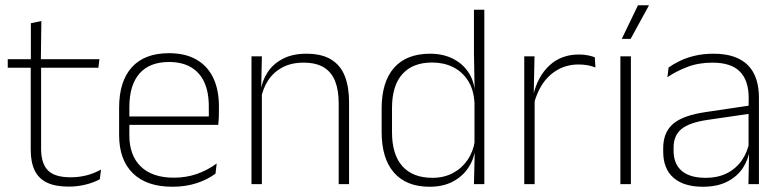

<svg xmlns="http://www.w3.org/2000/svg" viewBox="-20 -701 2978 731"><path d="M242 9.5Q190.5 9.5 158.8 -5.8Q127 -21 112 -52.2Q97 -83.5 97 -130.5V-459H136.5V-134.5Q136.5 -79 162.2 -52.5Q188 -26 249 -26Q279.5 -26 308.8 -33.2Q338 -40.5 364.5 -55.5L360 -18.5Q337 -6 305.8 1.8Q274.5 9.5 242 9.5ZM9.5 -443V-475.5H358.5L354.5 -443ZM97.5 -469.5V-612.5L137.5 -621L135.5 -469.5Z M636.5 10Q538.5 10 486 -41.2Q433.5 -92.5 433.5 -187V-290.5Q433.5 -391.5 482 -445Q530.5 -498.5 623.5 -498.5Q685.5 -498.5 727.8 -474.2Q770 -450 791.8 -404.8Q813.5 -359.5 813.5 -295.5V-278Q813.5 -265.5 813 -252.8Q812.5 -240 811 -225.5H774.5Q775 -245.5 775 -263.2Q775 -281 775 -296Q775 -350.5 757.8 -388Q740.5 -425.5 706.8 -445.2Q673 -465 623.5 -465Q549.5 -465 511 -421Q472.5 -377 472.5 -293V-245V-239V-184.5Q472.5 -147 483.5 -117.5Q494.5 -88 515.8 -67.2Q537 -46.5 568.5 -35.5Q600 -24.5 641.5 -24.5Q688.5 -24.5 729 -38.5Q769.5 -52.5 805 -78.5L800.5 -40Q770 -17 728.2 -3.5Q686.5 10 636.5 10ZM453.5 -225.5V-257.5H801V-225.5Z M1269.5 0V-308Q1269.5 -356 1256.5 -390.5Q1243.5 -425 1214 -443.8Q1184.5 -462.5 1135 -462.5Q1089.5 -462.5 1055.5 -444.5Q1021.5 -426.5 1001 -395.2Q980.5 -364 973.5 -324L962.5 -356H972.5Q978 -394 999 -426Q1020 -458 1057 -477.2Q1094 -496.5 1146 -496.5Q1205.5 -496.5 1241.2 -474.2Q1277 -452 1293 -410.8Q1309 -369.5 1309 -311.5V0ZM937.5 0V-486.5H977L974.5 -362.5L977 -361V0Z M1615.5 10Q1527 10 1480 -43.8Q1433 -97.5 1433 -199V-287.5Q1433 -389 1480.2 -442.8Q1527.5 -496.5 1617.5 -496.5Q1666 -496.5 1703.8 -477.8Q1741.5 -459 1763.8 -425.2Q1786 -391.5 1788.5 -345.5H1801.5L1786.5 -309.5Q1783.5 -360.5 1761.5 -394.5Q1739.5 -428.5 1704.2 -445.8Q1669 -463 1625.5 -463Q1551.5 -463 1512 -419Q1472.5 -375 1472.5 -290V-197.5Q1472.5 -112.5 1512 -68.2Q1551.5 -24 1626.5 -24Q1670 -24 1703.8 -41.8Q1737.5 -59.5 1759.5 -91.2Q1781.5 -123 1788 -164.5L1801 -132.5H1789.5Q1784 -93 1762 -60.8Q1740 -28.5 1703.2 -9.2Q1666.5 10 1615.5 10ZM1784.5 0 1787.5 -126.5 1786.5 -140V-347L1787 -359L1784.5 -497.5V-664H1824V0Z M2012.5 -305 1999.5 -334 2010 -337.5Q2026.5 -409.5 2071.5 -451.5Q2116.5 -493.5 2184.5 -493.5Q2204 -493.5 2219 -490.2Q2234 -487 2244.5 -483L2247 -444Q2234.5 -449.5 2218 -452.5Q2201.5 -455.5 2182 -455.5Q2122.5 -455.5 2077.5 -417.5Q2032.5 -379.5 2012.5 -305ZM1976 0V-486.5H2015L2012 -338L2015.5 -334.5V0Z M2342 0V-486.5H2382V0ZM2409 -681H2451L2381 -553H2347.5V-553.5Z M2829.5 0 2832 -125 2830 -131.5V-290L2830.5 -328Q2830.5 -394.5 2797 -428.5Q2763.5 -462.5 2692.5 -462.5Q2638.5 -462.5 2595.2 -445.5Q2552 -428.5 2521 -407L2525.5 -444Q2542 -456 2566.8 -468.2Q2591.5 -480.5 2624 -488.5Q2656.5 -496.5 2697 -496.5Q2742 -496.5 2774.8 -485Q2807.5 -473.5 2828.5 -451.8Q2849.5 -430 2859.5 -399Q2869.5 -368 2869.5 -328.5V0ZM2656 10Q2583.5 10 2544.2 -24.2Q2505 -58.5 2505 -124V-136.5Q2505 -197.5 2543 -229.8Q2581 -262 2668 -274.5L2839.5 -300L2841.5 -269L2673.5 -244.5Q2605 -234.5 2574.8 -210Q2544.5 -185.5 2544.5 -138.5V-128Q2544.5 -77 2575.5 -50.5Q2606.5 -24 2666 -24Q2714.5 -24 2749.2 -42.2Q2784 -60.5 2805.2 -91.8Q2826.5 -123 2833 -162L2843.5 -131H2834.5Q2829.5 -94 2808.5 -61.8Q2787.5 -29.5 2749.5 -9.8Q2711.5 10 2656 10Z"/></svg>

Font: Anek Tamil Medium ExtraLight
Style: Regular
Weight: 250
Version: Version 1.003